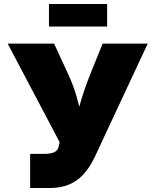

<svg xmlns="http://www.w3.org/2000/svg" viewBox="-20 -947 783 967"><path d="M131.8 0V-171.9H199.2Q238.3 -171.9 255.1 -181.2Q272 -190.4 275.9 -210.4L280.3 -231L18.6 -727.5H252.4L321.3 -578.1Q348.1 -520.5 364.3 -465.3Q380.4 -410.2 389.9 -362.5Q399.4 -314.9 405.3 -279.8H345.7Q358.4 -331.5 379.6 -410.4Q400.9 -489.3 436.5 -578.1L497.1 -727.5H724.1L458.5 -159.2Q432.6 -104 399.9 -68.6Q367.2 -33.2 325.4 -16.6Q283.7 0 231 0ZM519.5 -926.8V-813.5H226.6V-926.8Z"/></svg>

Font: Inter 17pt Black
Style: Regular
Weight: 900
Version: Version 4.001;git-66647c0bb